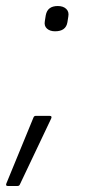

<svg xmlns="http://www.w3.org/2000/svg" viewBox="-50 -482 288 638"><path d="M133 -378Q116 -378 106 -387Q96 -396 99 -412L102 -431Q105 -447 115 -454.5Q125 -462 142 -462Q160 -462 170 -452.5Q180 -443 177 -427L174 -408Q169 -378 133 -378ZM-24 136Q-32 136 -29 128L61 -91Q63 -97 69 -97H115Q124 -97 120 -88L16 131Q14 136 8 136Z"/></svg>

Font: Sofia Sans Light
Style: Italic
Weight: 300
Italic angle: -9°
Version: Version 4.100-B